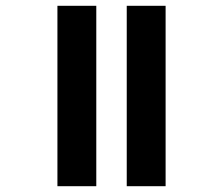

<svg xmlns="http://www.w3.org/2000/svg" viewBox="-20 -642 678 662"><path d="M417 0V-622H551V0ZM178 0V-622H312V0Z"/></svg>

Font: Noto Sans Gurmukhi
Style: Bold
Weight: 700
Designer: Jelle Bosma - Monotype Design Team
Foundry: Monotype Imaging Inc.
Version: Version 2.004; ttfautohint (v1.8.4.7-5d5b)